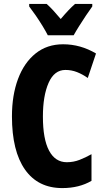

<svg xmlns="http://www.w3.org/2000/svg" viewBox="-20 -950 534 980"><path d="M314 -593Q257 -593 228 -527Q199 -461 199 -355Q199 -240 230.5 -181Q262 -122 321 -122Q355 -122 386 -134Q417 -146 447 -163V-27Q384 10 298 10Q174 10 107.5 -84.5Q41 -179 41 -356Q41 -464 72 -547Q103 -630 161.5 -677Q220 -724 302 -724Q391 -724 470 -677L428 -552Q401 -571 373 -582Q345 -593 314 -593ZM224 -770Q215 -788 198 -816Q181 -844 162 -871.5Q143 -899 129 -917V-930H218Q234 -916 252 -896.5Q270 -877 290 -853Q311 -878 328.5 -896.5Q346 -915 363 -930H451V-917Q437 -898 419 -871Q401 -844 384 -817Q367 -790 356 -770Z"/></svg>

Font: Noto Sans Hebrew ExtraCondensed ExtraBold
Style: Regular
Weight: 800
Width: 2
Designer: Monotype Design Team
Foundry: Monotype Imaging Inc.
Version: Version 2.004; ttfautohint (v1.8.4.7-5d5b)